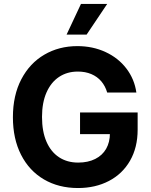

<svg xmlns="http://www.w3.org/2000/svg" viewBox="-20 -953 773 983"><path d="M378.5 -586.6Q323.7 -586.6 282.5 -559.3Q241.2 -531.9 218.1 -479.6Q195.1 -427.3 195.1 -354.4Q195.1 -280.5 217.7 -228.1Q240.3 -175.6 282 -148.1Q323.7 -120.6 380.1 -120.6Q430.6 -120.6 467.4 -139.1Q504.2 -157.5 523.5 -191.3Q542.8 -225.1 542.8 -270.7L572.9 -266.4H389.8V-377.3H684.7V-288.9Q684.7 -197.9 645.8 -130.2Q606.9 -62.6 537.6 -26.5Q468.3 9.7 379.3 9.7Q280.3 9.7 204.9 -34.5Q129.5 -78.7 87.8 -160.6Q46.1 -242.5 46.1 -352.8Q46.1 -464.7 89.2 -547.2Q132.3 -629.6 207.2 -673.2Q282.1 -716.9 376.1 -716.9Q454.8 -716.9 520.1 -686.7Q585.5 -656.5 626.9 -602.4Q668.4 -548.3 678.2 -479.2H528.8Q519 -512.8 498.5 -536.8Q477.9 -560.8 447.5 -573.7Q417.1 -586.6 378.5 -586.6ZM394.6 -933H528.9L423.5 -775.9H320.9Z"/></svg>

Font: Pretendard Variable
Style: Regular
Weight: 400
Designer: Base glyphs from Inter by Rasmus Andersson; Hangul glyphs from Noto Sans CJK(Source Han Sans) by Jang Soo-young and Kang
Foundry: Kil Hyung-jin
Version: Version 1.100;FEAKit 1.0